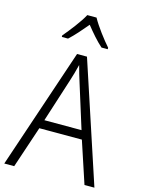

<svg xmlns="http://www.w3.org/2000/svg" viewBox="-138 -1025 813 1103"><g transform="rotate(15 268.5 -473.5)"><path d="M295 -947H240C217 -903 165 -837 131 -797V-788H168C200 -817 237 -860 268 -897C298 -859 334 -817 367 -788H404V-797C372 -833 319 -902 295 -947ZM477 0H536L300 -716H241L0 0H59L142 -248H395ZM297 -562 379 -300H158L242 -562C251 -590 261 -624 269 -658C277 -627 289 -587 297 -562Z"/></g></svg>

Font: Noto Sans Malayalam SemiCondensed Light
Style: Regular
Weight: 300
Width: 4
Designer: Jelle Bosma - Monotype Design Team
Foundry: Monotype Imaging Inc.
Version: Version 2.104